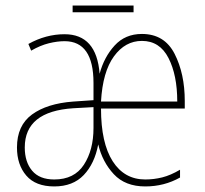

<svg xmlns="http://www.w3.org/2000/svg" viewBox="-20 -660 735 690"><path d="M241 -640V-616H460V-640ZM338 -395Q327 -537 212 -537Q145 -537 82 -502L92 -478Q125 -497 155.5 -504.5Q186 -512 212 -512Q316 -512 316 -362V-300L243 -295Q149 -288 95 -248.5Q41 -209 41 -130Q41 -68 74.5 -29Q108 10 175 10Q242 10 281 -31Q320 -72 333 -141Q348 -78 389 -34Q430 10 502 10Q570 10 627 -22V-50Q593 -30 563 -22.5Q533 -15 502 -15Q427 -15 385 -80.5Q343 -146 343 -270H644V-297Q644 -395 607.5 -466.5Q571 -538 490 -538Q430 -538 392 -496.5Q354 -455 338 -395ZM617 -295H343Q349 -402 389.5 -457.5Q430 -513 490 -513Q554 -513 585.5 -451.5Q617 -390 617 -295ZM316 -200Q316 -121 281.5 -68Q247 -15 175 -15Q122 -15 95.5 -46.5Q69 -78 69 -130Q69 -260 244 -271L316 -275Z"/></svg>

Font: Noto Sans Display SemiCondensed Thin
Style: Regular
Weight: 250
Width: 4
Designer: Monotype Design team
Foundry: Monotype Imaging Inc.
Version: 1.000